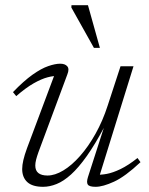

<svg xmlns="http://www.w3.org/2000/svg" viewBox="-20 -710 574 740"><path d="M319 -27.5 381.5 -221.5H382.5Q346.5 -153.5 314.5 -108.5Q282.5 -63.5 253.8 -37.5Q225 -11.5 198.2 -0.8Q171.5 10 146 10Q105 10 85.2 -8.2Q65.5 -26.5 65.5 -58.5Q65.5 -73.5 70 -93Q74.5 -112.5 84 -138.5L194.5 -433.5L206.5 -417Q188 -418.5 164 -412.2Q140 -406 110 -389Q80 -372 42.5 -339.5L30 -355Q71.5 -398 105.2 -422Q139 -446 166 -455.2Q193 -464.5 212 -464.5Q231 -464.5 239.5 -454.2Q248 -444 239.5 -423L128 -123Q122.5 -107.5 119.2 -94.8Q116 -82 116 -72Q116 -52.5 128 -43Q140 -33.5 163 -33.5Q191.5 -33.5 224 -53Q256.5 -72.5 288.5 -108.8Q320.5 -145 348.2 -194.5Q376 -244 395 -303L444.5 -454.5H494.5L360 -21L350.5 -37Q368.5 -35.5 391.5 -39.8Q414.5 -44 444.2 -58.2Q474 -72.5 510 -101L521.5 -85Q462.5 -29.5 419.5 -9.8Q376.5 10 348.5 10Q324.5 10 318.5 1.5Q312.5 -7 319 -27.5ZM365 -525.5H342L255 -681L255.5 -690H319Z"/></svg>

Font: Newsreader Light
Style: Italic
Weight: 300
Italic angle: -17°
Designer: Hugues Gentile
Foundry: Production Type
Version: Version 1.003